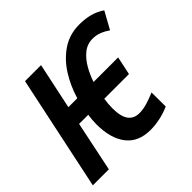

<svg xmlns="http://www.w3.org/2000/svg" viewBox="-174 -921 1127 1127"><g transform="rotate(-45 390.0 -357.0)"><path d="M476 10Q376 10 325 -55.5Q274 -121 274 -238Q274 -275 280 -312H204L139 0H6L157 -714H290L229 -426H303Q327 -507 370 -574.5Q413 -642 475 -683Q537 -724 617 -724Q668 -724 707 -713Q746 -702 780 -679L721 -572Q695 -590 668.5 -600Q642 -610 614 -610Q569 -610 535 -582.5Q501 -555 477 -513Q453 -471 438 -426H642L618 -312H413Q410 -293 408.5 -275Q407 -257 407 -239Q407 -170 430.5 -138Q454 -106 500 -106Q530 -106 564 -116Q598 -126 635 -142L636 -25Q599 -8 557 1Q515 10 476 10Z"/></g></svg>

Font: Noto Sans Condensed
Style: Bold Italic
Weight: 700
Width: 3
Italic angle: -12°
Designer: Monotype Design Team
Foundry: Monotype Imaging Inc.
Version: Version 2.013; ttfautohint (v1.8.4.7-5d5b)